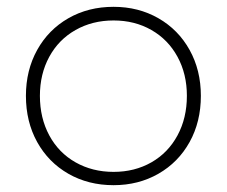

<svg xmlns="http://www.w3.org/2000/svg" viewBox="-20 -542 665 563"><path d="M569 -261Q569 -185 536 -125.5Q503 -66 444.5 -32.5Q386 1 313 1Q239 1 180.5 -32.5Q122 -66 89 -125.5Q56 -185 56 -261Q56 -336 89 -395.5Q122 -455 180.5 -488.5Q239 -522 313 -522Q386 -522 444.5 -488.5Q503 -455 536 -395.5Q569 -336 569 -261ZM97 -261Q97 -196 124.5 -145Q152 -94 201.5 -66Q251 -38 313 -38Q375 -38 424 -66Q473 -94 500.5 -145Q528 -196 528 -261Q528 -325 500.5 -375.5Q473 -426 424 -454Q375 -482 313 -482Q251 -482 201.5 -454Q152 -426 124.5 -375.5Q97 -325 97 -261Z"/></svg>

Font: Montserrat arm2 ExtraLight
Style: Regular
Weight: 275
Designer: Julieta Ulanovsky
Foundry: Julieta Ulanovsky
Version: Version 6.000